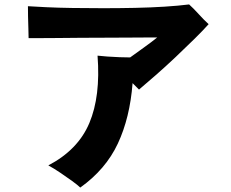

<svg xmlns="http://www.w3.org/2000/svg" viewBox="-20 -787 1040 866"><path d="M342 59Q331 48 305.5 29.5Q280 11 251 -8.5Q222 -28 198 -41Q332 -111 383 -232Q434 -353 420 -536Q437 -534 464 -532Q491 -530 519.5 -529Q548 -528 567 -528Q592 -546 617 -564Q642 -582 661.5 -596.5Q681 -611 689 -618Q683 -618 650.5 -618Q618 -618 568.5 -617.5Q519 -617 461 -617Q403 -617 344.5 -616.5Q286 -616 236 -615.5Q186 -615 152 -615Q118 -615 109 -615Q109 -632 108 -658.5Q107 -685 106.5 -712.5Q106 -740 106 -759Q137 -757 189 -754.5Q241 -752 307 -751Q373 -750 445.5 -750Q518 -750 589 -751.5Q660 -753 723 -757Q786 -761 833 -767Q853 -749 876 -723.5Q899 -698 921 -678Q897 -651 857.5 -612Q818 -573 772.5 -530Q727 -487 683 -448.5Q639 -410 607 -383L578 -412Q566 -256 511.5 -139.5Q457 -23 342 59Z"/></svg>

Font: Zen Kaku Gothic Antique Black
Style: Regular
Weight: 900
Designer: Yoshimichi Ohira
Foundry: Positype
Version: Version 1.001